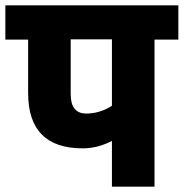

<svg xmlns="http://www.w3.org/2000/svg" viewBox="-40 -697 686 717"><path d="M626 -677V-549H537V0H378V-171Q325 -143 269 -143Q65 -143 65 -350V-549H-20V-677ZM378 -302V-550H224V-345Q224 -273 282 -273Q333 -273 378 -302Z"/></svg>

Font: Martel Sans Heavy
Style: Regular
Weight: 900
Designer: Dan Reynolds and Mathieu Réguer
Foundry: Dan Reynolds and Mathieu Réguer
Version: Version 1.001;PS 001.001;hotconv 1.0.70;makeotf.lib2.5.58329